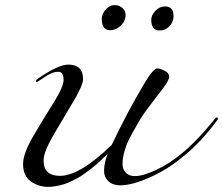

<svg xmlns="http://www.w3.org/2000/svg" viewBox="-20 -712 870 749"><path d="M428 -692Q446 -692 458 -680.5Q470 -669 470 -654Q470 -630 451 -612Q432 -594 410 -594Q377 -594 377 -638Q377 -657 392 -674.5Q407 -692 428 -692ZM623 -687Q657 -687 657 -650Q657 -626 641 -609.5Q625 -593 603 -593Q570 -593 570 -635Q570 -653 586.5 -670Q603 -687 623 -687ZM690 -98Q634 -51 564.5 -20Q495 11 449 11Q420 11 403 -5Q386 -21 386 -45Q386 -76 400 -112Q399 -111 387.5 -100Q376 -89 371.5 -84.5Q367 -80 353.5 -68.5Q340 -57 332 -51Q324 -45 309.5 -34.5Q295 -24 284 -18Q273 -12 257.5 -4.5Q242 3 228.5 7Q215 11 199 14Q183 17 168 17Q130 17 100 -4.5Q70 -26 70 -72Q70 -113 109.5 -180.5Q149 -248 188.5 -310.5Q228 -373 228 -400Q228 -432 208 -432Q201 -432 194 -430.5Q187 -429 182 -427Q177 -425 169 -420.5Q161 -416 158 -414Q155 -412 146 -406Q137 -400 134 -398Q125 -392 124 -392Q120 -392 120 -396Q120 -400 126 -404Q207 -460 246 -460Q304 -460 304 -404Q304 -379 265.5 -315Q227 -251 188.5 -185Q150 -119 150 -86Q150 -26 214 -26Q291 -26 416 -147Q478 -278 543 -386Q578 -445 593 -445Q605 -445 622.5 -436Q640 -427 640 -413Q640 -400 619 -371.5Q598 -343 566.5 -302.5Q535 -262 519 -233Q517 -229 508 -213.5Q499 -198 495.5 -191.5Q492 -185 484.5 -170.5Q477 -156 473.5 -146Q470 -136 466 -123Q462 -110 460 -97.5Q458 -85 458 -73Q458 -52 470.5 -38.5Q483 -25 506 -25Q538 -25 589 -49Q640 -73 682 -108Q744 -156 818 -248Q822 -254 826 -254Q830 -254 830 -250Q830 -248 828 -244Q760 -152 690 -98Z"/></svg>

Font: Miama Nueva
Style: Medium
Weight: 400
Italic angle: -28°
Version: Version 1.0